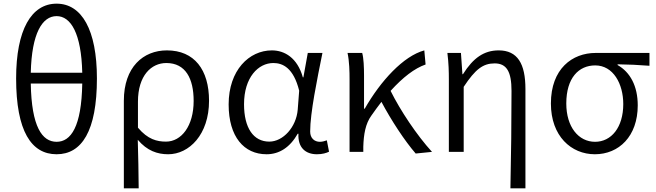

<svg xmlns="http://www.w3.org/2000/svg" viewBox="-20 -829 3578 1048"><path d="M429 -373C425 -137 367 -55 289 -55C210 -55 152 -137 148 -373ZM148 -432C153 -648 211 -741 289 -741C366 -741 424 -648 429 -432ZM289 -809C151 -809 68 -666 68 -401C68 -113 151 13 289 13C426 13 509 -113 509 -401C509 -666 426 -809 289 -809Z M656 199H737C736 101 735 33 732 -66C783 -6 839 13 898 13C1012 13 1121 -94 1121 -279C1121 -448 1041 -554 891 -554C762 -554 656 -463 656 -279ZM886 -56C837 -56 787 -68 733 -132V-274C733 -417 806 -485 888 -485C993 -485 1037 -400 1037 -278C1037 -141 970 -56 886 -56Z M1435 13C1505 13 1563 -25 1605 -99H1609C1605 -23 1648 13 1710 13C1740 13 1762 6 1776 -1L1764 -63C1753 -59 1739 -55 1726 -55C1696 -55 1673 -75 1673 -111C1673 -213 1711 -396 1740 -540H1660L1636 -407H1633C1603 -514 1533 -554 1464 -554C1340 -554 1228 -446 1228 -259C1228 -82 1312 13 1435 13ZM1450 -56C1363 -56 1312 -131 1312 -260C1312 -407 1390 -485 1472 -485C1523 -485 1582 -459 1613 -334L1605 -230C1597 -135 1525 -56 1450 -56Z M2338 0C2255 -91 2165 -226 2112 -333C2180 -408 2243 -456 2303 -477L2296 -554C2182 -523 2058 -388 1971 -236H1967V-415C1967 -462 1965 -512 1957 -540H1877C1887 -493 1888 -438 1888 -395V0H1963V-28C1965 -96 1975 -154 2007 -198C2026 -225 2044 -250 2062 -273C2115 -173 2189 -60 2249 9Z M2766 199H2848V-343C2848 -481 2805 -554 2702 -554C2622 -554 2563 -513 2507 -424H2504L2496 -540H2422C2429 -484 2430 -438 2430 -395V0H2511V-355C2575 -452 2617 -483 2680 -483C2746 -483 2772 -437 2772 -333C2772 -172 2770 22 2766 199Z M3227 13C3358 13 3461 -85 3461 -254C3461 -359 3420 -435 3351 -474V-478C3412 -477 3463 -475 3525 -470V-540H3231C3104 -540 2987 -454 2987 -264C2987 -86 3098 13 3227 13ZM3228 -55C3138 -55 3071 -136 3071 -264C3071 -404 3139 -472 3229 -472C3327 -472 3382 -372 3382 -261C3382 -134 3317 -55 3228 -55Z"/></svg>

Font: Genne Gothic Normal
Style: Regular
Weight: 350
Designer: Ryoko NISHIZUKA (kana & ideographs); Paul D. Hunt (Latin, Greek & Cyrillic); Wenlong ZHANG (bopomofo); Sandoll Communica
Foundry: Adobe Systems Incorporated
Version: Version 1.004;PS 1.004;hotconv 16.6.51;makeotf.lib2.5.65220